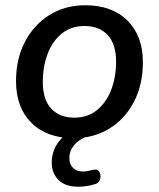

<svg xmlns="http://www.w3.org/2000/svg" viewBox="-20 -517 605 731"><path d="M261 9Q158 9 99.5 -49.5Q41 -108 41 -208Q41 -293 75 -358Q109 -423 168.5 -460Q228 -497 304 -497Q407 -497 465.5 -438.5Q524 -380 524 -280Q524 -195 490 -129.5Q456 -64 396.5 -27.5Q337 9 261 9ZM263 -69Q314 -69 349.5 -98Q385 -127 403.5 -175.5Q422 -224 422 -283Q422 -349 390 -383.5Q358 -418 302 -418Q251 -418 215.5 -389.5Q180 -361 161.5 -312.5Q143 -264 143 -204Q143 -138 175 -103.5Q207 -69 263 -69ZM279 194Q228 194 202.5 168Q177 142 177 103Q177 56 205.5 20Q234 -16 286 -39L315 0Q244 29 244 86Q244 108 258 122Q272 136 296 136Q304 136 312.5 134.5Q321 133 332 130Q350 125 357.5 136.5Q365 148 361.5 163Q358 178 345 183Q330 188 312.5 191Q295 194 279 194Z"/></svg>

Font: Nunito SemiBold
Style: Italic
Weight: 600
Italic angle: -9°
Designer: Vernon Adams
Foundry: Vernon Adams
Version: Version 3.601; ttfautohint (v1.8.2.53-6de2)